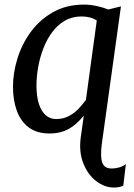

<svg xmlns="http://www.w3.org/2000/svg" viewBox="-20 -586 598 858"><path d="M488.5 252Q447 252 409.5 223Q372 194 352 143Q332 92 341 26.5L354.5 -69Q336.5 -47 314.8 -28.8Q293 -10.5 265.5 0Q238 10.5 201.5 10.5Q144 10.5 108 -17Q72 -44.5 55 -91.5Q38 -138.5 38 -198Q38 -260 58 -324.8Q78 -389.5 118 -444Q158 -498.5 217.8 -532Q277.5 -565.5 356 -565.5Q383 -565.5 413.5 -558.8Q444 -552 464 -543.5L520.5 -557.5L435 57Q427.5 113 436.8 140Q446 167 479 167Q496.5 167 513.2 162Q530 157 542.5 147.5L531 243.5Q524 247 514.2 249.5Q504.5 252 488.5 252ZM230.5 -54Q261 -54 285.5 -66.2Q310 -78.5 329.5 -98.5Q349 -118.5 364 -140L412.5 -494.5Q398 -504 380.5 -508.2Q363 -512.5 345 -512.5Q302.5 -512.5 269.8 -493.5Q237 -474.5 213 -442Q189 -409.5 173.5 -369Q158 -328.5 150.5 -285.5Q143 -242.5 143 -203Q143 -155 153.8 -121.8Q164.5 -88.5 184.2 -71.2Q204 -54 230.5 -54Z"/></svg>

Font: Merriweather 24pt
Style: Italic
Weight: 400
Italic angle: -7.8°
Designer: Eben Sorkin
Foundry: Eben Sorkin
Version: Version 2.101